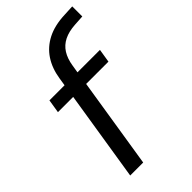

<svg xmlns="http://www.w3.org/2000/svg" viewBox="-219 -778 847 847"><g transform="rotate(-45 205.0 -354.0)"><path d="M63.7 0 131 -423.1H35.9L46.1 -486.3H151.5L138.7 -474.9L146.3 -523.6Q154.8 -578.4 181.2 -618.3Q207.6 -658.1 252 -680.8Q296.5 -703.5 360.3 -705.9L410.3 -708.4L410.4 -645.6L361.6 -642.6Q321.4 -640 293.5 -626.2Q265.6 -612.3 249.2 -586.5Q232.8 -560.7 226.8 -521.9L219.7 -477.9L212.8 -486.3H361.2L351 -423.1H211.9L144.7 0Z"/></g></svg>

Font: Nunito Sans 12pt ExtraLight
Style: Italic
Weight: 200
Italic angle: -9°
Designer: Vernon Adams
Foundry: Vernon Adams
Version: Version 3.101;gftools[0.9.27]